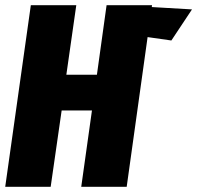

<svg xmlns="http://www.w3.org/2000/svg" viewBox="-21 -715 755 735"><path d="M714 -679 635 -560 544 -573 464 0H290L331 -292H215L173 0H-1L97 -695H271L233 -429H350L387 -695H561L560 -688Z"/></svg>

Font: Fira Sans Extra Condensed ExtraBold
Style: Italic
Weight: 800
Width: 3
Italic angle: -8°
Designer: Carrois Corporate & Edenspiekermann AG
Foundry: Carrois Corporate GbR & Edenspiekermann AG
Version: Version 4.203